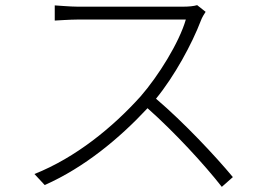

<svg xmlns="http://www.w3.org/2000/svg" viewBox="-20 -710 1040 747"><path d="M780 -664 747 -690C734 -686 715 -684 689 -684C656 -684 315 -684 284 -684C253 -684 199 -689 193 -689V-630C197 -630 252 -634 284 -634C314 -634 671 -634 703 -634C677 -544 596 -414 527 -335C419 -215 275 -97 114 -33L154 10C309 -59 444 -171 554 -289C659 -196 775 -70 843 17L886 -21C817 -104 696 -233 587 -326C659 -414 727 -539 762 -631C765 -640 775 -657 780 -664Z"/></svg>

Font: Noto Sans TC Light
Style: Regular
Weight: 300
Designer: Ryoko NISHIZUKA 西塚涼子 (kana, bopomofo & ideographs); Paul D. Hunt (Latin, Greek & Cyrillic); Sandoll Communications 산돌커뮤니
Foundry: Adobe
Version: Version 2.004;hotconv 1.0.118;makeotfexe 2.5.65603